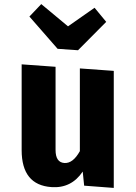

<svg xmlns="http://www.w3.org/2000/svg" viewBox="-20 -904 667 940"><path d="M500 -797 362 -658 262 -665 124 -823 182 -884 313 -775 443 -866ZM537 16 392 5 385 -64Q329 19 232 12Q86 2 86 -169V-589L252 -577V-170Q252 -109 295 -106Q337 -103 371 -164V-569L537 -557Z"/></svg>

Font: Xiangcui Wave Sans Xiangcui Wave Sans
Style: Regular
Weight: 800
Width: 3
Version: Version 0.920;March 28, 2024;FontCreator 14.0.0.2814 64-bit